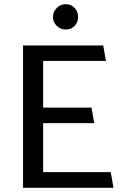

<svg xmlns="http://www.w3.org/2000/svg" viewBox="-20 -897 582 917"><path d="M522 0 509 -75H186V-309H430L417 -383H186V-606H486L473 -680H90V0ZM294 -756Q320 -756 336.5 -773.5Q353 -791 353 -816Q353 -841 336.5 -859Q320 -877 294 -877Q269 -877 251 -859Q233 -841 233 -816Q233 -791 251 -773.5Q269 -756 294 -756Z"/></svg>

Font: Catamaran Medium
Style: Regular
Weight: 500
Designer: Pria Ravichandran
Version: Version 2.000